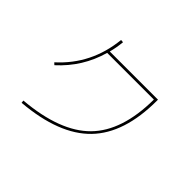

<svg xmlns="http://www.w3.org/2000/svg" viewBox="-161 -1047 1323 1323"><g transform="rotate(45 500.0 -385.5)"><path d="M132.8 -346.7Q323.2 -518.6 349.6 -781.2L370.1 -779.3Q364.3 -720.7 350.6 -669.9H820.3V-660.2Q820.3 -341.8 664.1 -180.2Q507.8 -18.6 170.9 9.8L168.9 -9.8Q498 -38.1 647.9 -189.9Q797.9 -341.8 799.8 -650.4H344.7Q292 -463.9 147.5 -333Z"/></g></svg>

Font: Mgen+ 1m thin
Style: Regular
Weight: 100
Designer: [Source Han Sans]
Ryoko NISHIZUKA  (kana & ideographs); Paul D. Hunt (Latin, Greek & Cyrillic); Wenlong ZHANG  (bopomofo
Version: Version 1.059.20150602